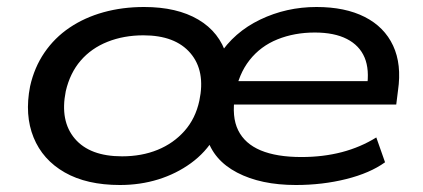

<svg xmlns="http://www.w3.org/2000/svg" viewBox="-20 -520 1209 549"><path d="M323 9Q228 9 165 -27Q102 -63 76 -127Q50 -191 66 -273Q78 -327 107 -369.5Q136 -412 179 -441Q222 -470 276 -485Q330 -500 392 -500Q486 -500 547 -464Q608 -428 628 -361H606Q649 -428 724 -464Q799 -500 885 -500Q967 -500 1023 -471.5Q1079 -443 1104 -389.5Q1129 -336 1118 -261L1113 -221H626L636 -288H1055L1029 -269Q1037 -321 1022.5 -355.5Q1008 -390 972 -408.5Q936 -427 880 -427Q822 -427 773.5 -407.5Q725 -388 693.5 -348Q662 -308 652 -249V-247Q642 -186 661 -147.5Q680 -109 725.5 -90Q771 -71 842 -71Q904 -71 957.5 -85Q1011 -99 1056 -127L1081 -56Q1038 -25 970 -8Q902 9 826 9Q726 9 658 -26.5Q590 -62 571 -128H594Q568 -84 526 -53.5Q484 -23 432.5 -7Q381 9 323 9ZM329 -73Q385 -73 430.5 -91.5Q476 -110 507.5 -145.5Q539 -181 550 -232Q568 -317 524.5 -368Q481 -419 390 -419Q334 -419 287.5 -400.5Q241 -382 210.5 -346.5Q180 -311 168 -259Q151 -174 194 -123.5Q237 -73 329 -73Z"/></svg>

Font: Nunito Sans 10pt Expanded Medium
Style: Italic
Weight: 500
Width: 7
Italic angle: -9°
Designer: Vernon Adams
Foundry: Vernon Adams
Version: Version 3.101;gftools[0.9.27]